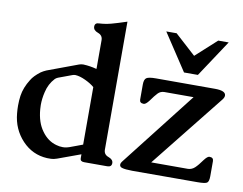

<svg xmlns="http://www.w3.org/2000/svg" viewBox="-80 -839 1230 972"><g transform="rotate(10 534.5 -353.5)"><path d="M1041.5 -424.3 741.7 -48.3H931.2Q950.7 -49.3 965.6 -63.2Q980.5 -77.1 1001 -106Q1017.1 -127.4 1027.3 -127.4Q1048.3 -127.4 1048.3 -108.9V-31.7Q1048.3 -2.9 1037.8 3.4Q1027.3 9.8 988.8 9.8L654.3 10.3Q616.7 9.8 603 5.4Q588.9 2 588.9 -10.3Q588.9 -18.6 598.6 -30.3L895.5 -410.6H745.6Q726.1 -410.6 712.6 -396.7Q699.2 -382.8 679.2 -354.5Q663.1 -333.5 652.8 -333.5Q631.3 -333.5 631.3 -351.6V-429.2Q631.3 -455.6 643.1 -463.4Q654.8 -471.2 691.4 -471.2H995.1Q1050.8 -471.2 1050.8 -445.8Q1050.8 -436 1041.5 -424.3ZM701.7 -714.4H754.9L861.8 -617.2L968.8 -714.4H1022.5L897.5 -525.4H826.2ZM386.7 -27.3 269.5 15.6Q251.5 22 238.8 22H218.3Q143.1 18.1 90.3 -37.6Q37.1 -94.2 29.8 -174.8Q27.8 -195.3 27.8 -214.8Q27.8 -240.7 31.2 -265.1Q37.6 -308.6 64.9 -351.6Q78.1 -374.5 110.8 -399.4Q123 -407.7 137.7 -414.1Q177.2 -428.7 216.6 -443.4Q255.9 -458 295.4 -472.7Q306.2 -476.6 315.9 -476.6H318.8Q352.1 -475.1 385.3 -466.3L386.7 -466.8V-613.8Q386.7 -638.7 362.3 -647.5Q337.9 -656.2 337.9 -675.3Q337.9 -695.3 359.9 -695.3Q390.1 -696.8 420.7 -704.8Q451.2 -712.9 499.5 -729V-71.3Q499.5 -45.9 523.9 -37.4Q548.3 -28.8 548.3 -10.3Q548.3 9.8 525.9 9.8H407.2Q386.7 9.8 386.7 -6.3ZM386.7 -372.6Q369.1 -388.2 339.4 -402.1Q309.6 -416 287.6 -417H286.1Q279.3 -417 271.5 -414.1Q253.9 -407.7 236.6 -401.1Q219.2 -394.5 201.7 -388.2Q192.4 -384.3 187 -378.4Q158.7 -348.1 148.9 -304.7Q140.6 -270.5 140.6 -237.3Q140.6 -227.1 141.6 -215.8Q147 -147.9 178.2 -106Q208.5 -63.5 253.4 -51.3Q270 -46.4 287.1 -46.4Q292.5 -46.4 297.9 -46.9Q306.6 -47.9 319.8 -52.2Q331.1 -56.2 355 -65.2Q378.9 -74.2 386.7 -77.1Z"/></g></svg>

Font: Caudex
Style: Bold
Weight: 700
Version: Version 1.01